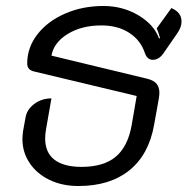

<svg xmlns="http://www.w3.org/2000/svg" viewBox="-20 -613 627 642"><path d="M55 -148Q55 -156 57 -174L65 -218Q69 -246 94 -265Q119 -284 152 -284L134 -181Q131 -165 131 -150Q131 -103 162 -79Q193 -55 253 -55Q326 -55 366.5 -88.5Q407 -122 420 -193L437 -292L94 -374Q71 -379 71 -401Q71 -454 105 -498Q139 -542 197.5 -567.5Q256 -593 326 -593Q390 -593 442.5 -562Q495 -531 512 -484L515 -486Q509 -508 504 -518L553 -586Q587 -572 587 -541Q587 -522 573 -502L526 -434Q511 -413 491 -413Q473 -413 465 -434Q451 -478 412.5 -503Q374 -528 319 -528Q253 -528 206.5 -499.5Q160 -471 152 -427L471 -350Q493 -345 503 -333.5Q513 -322 513 -302Q513 -297 511 -283L495 -194Q477 -95 412 -43Q347 9 242 9Q188 9 145.5 -11.5Q103 -32 79 -68Q55 -104 55 -148Z"/></svg>

Font: K2D Light
Style: Italic
Weight: 300
Italic angle: -10°
Designer: Katatrad Aksorn Co.,Ltd.
Foundry: Cadson Demak Co.,Ltd.
Version: Version 1.000; ttfautohint (v1.6)